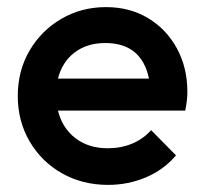

<svg xmlns="http://www.w3.org/2000/svg" viewBox="-20 -510 574 540"><path d="M284 10Q212 10 154.5 -22.5Q97 -55 63.5 -112Q30 -169 30 -240Q30 -311 63 -367.5Q96 -424 152.5 -457Q209 -490 278 -490Q345 -490 396.5 -459Q448 -428 477.5 -374Q507 -320 507 -251Q507 -229 501 -199H143Q155 -150 192 -121.5Q229 -93 283 -93Q320 -93 351.5 -106Q383 -119 405 -144L475 -73Q440 -32 390 -11Q340 10 284 10ZM276 -389Q225 -389 190 -362.5Q155 -336 143 -289H399Q378 -389 276 -389Z"/></svg>

Font: Outfit Medium
Style: Regular
Weight: 500
Designer: Rodrigo Fuenzalida
Foundry: fragTYPE
Version: Version 1.100; ttfautohint (v1.8.4.7-5d5b);gftools[0.9.27]